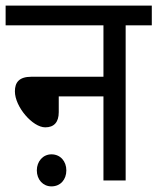

<svg xmlns="http://www.w3.org/2000/svg" viewBox="-20 -642 560 683"><path d="M0 -622V-552H348V-369H92C47 -369 33 -348 33 -317C33 -262 96 -189 141 -189C172 -189 189 -207 189 -243V-299H348V0H427V-552H520V-622ZM111 -36C111 -3 133 21 163 21C195 21 216 -3 216 -36C216 -68 195 -93 163 -93C133 -93 111 -68 111 -36Z"/></svg>

Font: Noto Sans Devanagari UI SemiCondensed
Style: Regular
Weight: 400
Width: 4
Designer: Jelle Bosma - Monotype Design Team
Foundry: Monotype Imaging Inc.
Version: Version 2.003